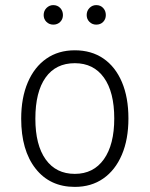

<svg xmlns="http://www.w3.org/2000/svg" viewBox="-20 -720 586 752"><path d="M273 12Q175.5 12 119.2 -59.8Q63 -131.5 63 -255Q63 -337 88.8 -397.2Q114.5 -457.5 161.5 -490.2Q208.5 -523 273 -523Q338 -523 385 -490.8Q432 -458.5 457.5 -398.5Q483 -338.5 483 -256Q483 -174 457.2 -113.8Q431.5 -53.5 384.5 -20.8Q337.5 12 273 12ZM273 -39Q346 -39 386.8 -96.2Q427.5 -153.5 427.5 -256Q427.5 -359.5 387 -416Q346.5 -472.5 273 -472.5Q198.5 -472.5 158.5 -416.2Q118.5 -360 118.5 -255Q118.5 -152 159 -95.5Q199.5 -39 273 -39ZM357 -623.5Q341.5 -623.5 330.5 -634.2Q319.5 -645 319.5 -661Q319.5 -677.5 330.5 -688.8Q341.5 -700 357 -700Q373.5 -700 384 -688.8Q394.5 -677.5 394.5 -661Q394.5 -645 384 -634.2Q373.5 -623.5 357 -623.5ZM189 -623.5Q173 -623.5 162 -634.2Q151 -645 151 -661Q151 -677.5 162.2 -688.8Q173.5 -700 188.5 -700Q205 -700 215.8 -688.8Q226.5 -677.5 226.5 -661Q226.5 -645 215.8 -634.2Q205 -623.5 189 -623.5Z"/></svg>

Font: Overpass ExtraLight
Style: Regular
Weight: 250
Designer: Delve Withrington, Dave Bailey, Thomas Jockin
Foundry: Delve Fonts LLC
Version: Version 4.000